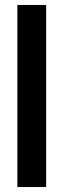

<svg xmlns="http://www.w3.org/2000/svg" viewBox="-20 -754 256 774"><path d="M50 -734H166V0H50Z"/></svg>

Font: Niramit SemiBold
Style: Regular
Weight: 600
Designer: Katatrad Aksorn Co.,Ltd.
Foundry: Cadson Demak Co.,Ltd.
Version: Version 1.001; ttfautohint (v1.6)